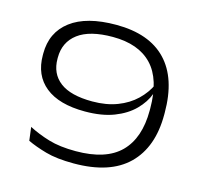

<svg xmlns="http://www.w3.org/2000/svg" viewBox="-98 -757 924 877"><g transform="rotate(15 364.0 -319.0)"><path d="M347.5 -650.5Q503.5 -650.5 584 -566.2Q664.5 -482 664.5 -320V-310Q664.5 -156.5 578.8 -72.5Q493 11.5 322.5 11.5Q241.5 11.5 189 -3.5Q136.5 -18.5 100 -36L92 -99.5Q136 -76.5 188.5 -60.8Q241 -45 316.5 -45Q459.5 -45 527.5 -113.2Q595.5 -181.5 595.5 -312V-321Q595.5 -459.5 532 -526.2Q468.5 -593 346.5 -593Q237.5 -593 182.5 -551.5Q127.5 -510 127.5 -437V-432Q127.5 -361 178 -322.5Q228.5 -284 331 -284Q397.5 -284 448.8 -303.8Q500 -323.5 535.5 -357.5Q571 -391.5 590.5 -434L606 -390.5H592Q576.5 -348 540.2 -311.5Q504 -275 447 -253Q390 -231 310 -231Q187.5 -231 123 -283Q58.5 -335 58.5 -430V-437.5Q58.5 -538 132.8 -594.2Q207 -650.5 347.5 -650.5Z"/></g></svg>

Font: Anek Latin Expanded Light
Style: Regular
Weight: 300
Width: 7
Designer: Yesha Goshar
Foundry: Ek Type
Version: Version 1.003